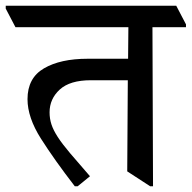

<svg xmlns="http://www.w3.org/2000/svg" viewBox="-48 -640 669 670"><path d="M223 10H213Q142 -82 95 -156Q48 -230 48 -294Q48 -368 105.5 -401.5Q163 -435 258 -435H399L400 -545H6L-28 -610V-620H567L601 -555V-545H484L486 10H476L396 -42L398 -360H269Q196 -360 160.5 -327.5Q125 -295 125 -248Q125 -226 131.5 -206Q138 -186 153.5 -162Q169 -138 196.5 -105.5Q224 -73 266 -25Z"/></svg>

Font: Tiro Devanagari Marathi
Style: Regular
Weight: 400
Designer: Devanagari: John Hudson & Fiona Ross. Latin: John Hudson.
Foundry: Tiro Typeworks Ltd.
Version: Version 1.52